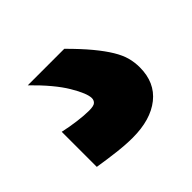

<svg xmlns="http://www.w3.org/2000/svg" viewBox="-79 -156 476 476"><g transform="rotate(-45 158.5 82.0)"><path d="M150 220Q126 220 96.5 216.5Q67 213 36 208V85Q58 90 81.5 93Q105 96 121 96Q138 96 143 91Q148 86 148 79Q148 62 126.5 26Q105 -10 58 -56H186Q216 -26 235 -3Q254 20 265.5 39Q277 58 281.5 74.5Q286 91 286 109Q286 162 249.5 191Q213 220 150 220Z"/></g></svg>

Font: Plata Sans Black
Style: Regular
Weight: 900
Designer: Pablo Impallari, Andres Torresi, & Cristiano Sobral
Foundry: Pablo Impallari, Andres Torresi, & Cristiano Sobral
Version: Version 1.00;December 28, 2019;FontCreator 12.0.0.2547 64-bi